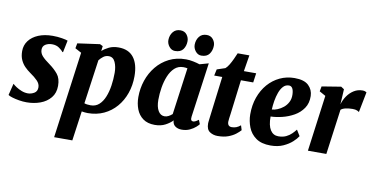

<svg xmlns="http://www.w3.org/2000/svg" viewBox="-92 -1064 3091 1585"><g transform="rotate(10 1453.0 -271.0)"><path d="M381 -450H376Q366 -463.5 341.5 -481Q317 -498.5 281.5 -498.5Q249.5 -498.5 226 -484Q202.5 -469.5 202.5 -440Q202.5 -410.5 224 -386.5Q245.5 -362.5 289.5 -331.5Q331 -301.5 360 -266Q389 -230.5 389 -169Q389 -108.5 356.2 -68.8Q323.5 -29 270.5 -9.5Q217.5 10 156 10Q124.5 10 92 4.5Q59.5 -1 34.2 -8.8Q9 -16.5 -0.5 -24L23.5 -121H25Q35 -111 55.2 -97.8Q75.5 -84.5 101.2 -74.5Q127 -64.5 153.5 -64.5Q180 -64.5 205.8 -79.2Q231.5 -94 231.5 -128Q231.5 -157.5 207.5 -182.5Q183.5 -207.5 142.5 -235.5Q119.5 -251.5 97.5 -273.5Q75.5 -295.5 61.2 -326.5Q47 -357.5 47 -400.5Q47 -450 75.5 -487.8Q104 -525.5 155.2 -546.8Q206.5 -568 274.5 -568Q315 -568 352.2 -561.8Q389.5 -555.5 401.5 -550Z M430.5 254 529 -471 476 -499.5 484 -542 670.5 -568 695 -556 690 -514Q713.5 -535.5 747.2 -551.8Q781 -568 826.5 -568Q911.5 -568 954 -512.5Q996.5 -457 996.5 -356Q996.5 -279.5 973.2 -213.2Q950 -147 906.8 -96.8Q863.5 -46.5 803 -18.2Q742.5 10 668 10Q656 10 643.2 8.5Q630.5 7 618 5L583 254ZM628 -65Q648 -57.5 681 -57.5Q722.5 -57.5 751 -83Q779.5 -108.5 797 -151.5Q814.5 -194.5 822.5 -247.5Q830.5 -300.5 830.5 -356Q830.5 -407 813.5 -445Q796.5 -483 759.5 -483Q733.5 -483 714 -468.2Q694.5 -453.5 680 -434.5Z M1518.5 -110Q1516 -90 1521.2 -81.5Q1526.5 -73 1537.5 -73Q1544.5 -73 1555 -77.5Q1565.5 -82 1582.5 -95L1596.5 -60.5Q1591 -52 1572 -35Q1553 -18 1523.5 -4Q1494 10 1456 10Q1424.5 10 1403 -4.8Q1381.5 -19.5 1378.5 -48.5L1379 -54.5Q1355.5 -29.5 1318.2 -9.8Q1281 10 1230 10Q1169.5 10 1131.2 -18Q1093 -46 1075.2 -92.5Q1057.5 -139 1057.5 -193.5Q1057.5 -265.5 1080 -332.5Q1102.5 -399.5 1145.8 -452.5Q1189 -505.5 1251 -536.8Q1313 -568 1392 -568Q1421 -568 1453.5 -561.2Q1486 -554.5 1507.5 -547L1582 -568ZM1415.5 -497Q1399.5 -500.5 1381 -500.5Q1338 -500.5 1308 -472.8Q1278 -445 1259.5 -400Q1241 -355 1232.5 -302.2Q1224 -249.5 1224 -199.5Q1224 -141 1243.8 -107.5Q1263.5 -74 1297.5 -74Q1315 -74 1331.2 -82.8Q1347.5 -91.5 1361.5 -104ZM1289 -620Q1260 -620 1239.8 -645.2Q1219.5 -670.5 1220 -701Q1221 -740.5 1243.2 -768.2Q1265.5 -796 1305 -796Q1340 -796 1358.8 -771.5Q1377.5 -747 1377.5 -718Q1377.5 -678 1356.8 -649Q1336 -620 1289 -620ZM1509.5 -620Q1480.5 -620 1460.2 -645.2Q1440 -670.5 1440.5 -701Q1441.5 -740.5 1463.2 -768.2Q1485 -796 1525.5 -796Q1559.5 -796 1579 -771.5Q1598.5 -747 1598 -718Q1597.5 -678 1576.5 -649Q1555.5 -620 1509.5 -620Z M1832 -189.5Q1829 -165.5 1826.5 -150Q1824 -134.5 1824 -122Q1824 -82 1860 -82Q1879.5 -82 1897 -88.5Q1914.5 -95 1933 -110.5L1945 -71.5Q1931 -55.5 1906.8 -36.5Q1882.5 -17.5 1845.8 -3.8Q1809 10 1756.5 10Q1720 10 1691.2 -9Q1662.5 -28 1662.5 -78Q1662.5 -81.5 1663.2 -90Q1664 -98.5 1666.8 -121.8Q1669.5 -145 1675.5 -192L1711 -476.5H1643.5L1655 -530L1724 -553Q1738.5 -565 1752.8 -588.5Q1767 -612 1779.8 -639.5Q1792.5 -667 1802.5 -691H1900.5L1878.5 -555H1981.5L1970.5 -476.5H1867.5Z M2424.5 -106Q2411.5 -84.5 2381.8 -57Q2352 -29.5 2306.8 -9Q2261.5 11.5 2200.5 11.5Q2124 11.5 2078.2 -21.2Q2032.5 -54 2012.5 -105.5Q1992.5 -157 1992 -212.5Q1991.5 -290.5 2014.8 -356Q2038 -421.5 2080 -469.8Q2122 -518 2178.8 -544.8Q2235.5 -571.5 2301.5 -571.5Q2382.5 -571.5 2419.2 -536Q2456 -500.5 2457.5 -448.5Q2459 -388 2430.2 -345.8Q2401.5 -303.5 2355.5 -277.2Q2309.5 -251 2257.5 -238.2Q2205.5 -225.5 2160.5 -224.5Q2160 -149.5 2184 -112Q2208 -74.5 2250.5 -74.5Q2288.5 -74.5 2315.8 -87.5Q2343 -100.5 2362 -119.5Q2381 -138.5 2394 -155.5ZM2266.5 -503Q2238 -503 2218.5 -482Q2199 -461 2186.8 -427.5Q2174.5 -394 2168.2 -355.8Q2162 -317.5 2160.5 -283Q2182 -284 2207.8 -294.5Q2233.5 -305 2256.8 -324Q2280 -343 2294.2 -371Q2308.5 -399 2307 -435.5Q2304 -503 2266.5 -503Z M2710.5 -423Q2721.5 -461.5 2744.2 -494.5Q2767 -527.5 2799.5 -547.8Q2832 -568 2871.5 -568Q2884.5 -568 2893.2 -564.5Q2902 -561 2905.5 -558L2872 -387Q2869 -391 2855 -397.2Q2841 -403.5 2817.5 -403.5Q2787.5 -403.5 2760.5 -397.8Q2733.5 -392 2719 -379L2667.5 0H2513L2576 -470.5L2524 -499.5L2532 -542L2692 -568L2718 -551L2713 -459.5Z"/></g></svg>

Font: Merriweather Black
Style: Italic
Weight: 900
Italic angle: -7.8°
Designer: Eben Sorkin
Foundry: Eben Sorkin
Version: Version 2.200;gftools[0.9.31]